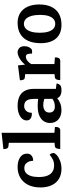

<svg xmlns="http://www.w3.org/2000/svg" viewBox="766 -1520 770 2341"><g transform="rotate(-90 1150.5 -350.0)"><path d="M284 -520Q355 -520 401 -490Q447 -460 447 -407Q447 -376 432.5 -359Q418 -342 397.5 -335.5Q377 -329 360 -331Q360 -356 351 -380.5Q342 -405 322.5 -421.5Q303 -438 270 -438Q235 -438 211 -417Q187 -396 174.5 -356.5Q162 -317 162 -261Q162 -222 169 -188.5Q176 -155 192.5 -129.5Q209 -104 236.5 -89.5Q264 -75 305 -75Q344 -75 375.5 -90.5Q407 -106 433 -129Q444 -122 449.5 -107.5Q455 -93 455 -85Q455 -66 429.5 -42.5Q404 -19 360 -2Q316 15 262 15Q191 15 140 -16Q89 -47 62 -104.5Q35 -162 35 -241Q35 -328 66 -390.5Q97 -453 153.5 -486.5Q210 -520 284 -520Z M701 -715V0H579V-627L540 -631Q521 -633 513 -645.5Q505 -658 504 -672.5Q503 -687 503 -693ZM701 -71 772 -65Q773 -60 772 -44Q771 -28 761.5 -14Q752 0 727 0H504Q505 -5 505.5 -20.5Q506 -36 515 -51Q524 -66 548 -67L579 -69Z M1031 -520Q1078 -520 1116 -508.5Q1154 -497 1181 -473Q1208 -449 1222.5 -411Q1237 -373 1237 -320V-53L1302 -45Q1302 -24 1286 -4.5Q1270 15 1219 15Q1179 15 1156 1Q1133 -13 1124 -35.5Q1115 -58 1115 -83V-313Q1115 -361 1104.5 -389Q1094 -417 1074 -428.5Q1054 -440 1024 -440Q1005 -440 986.5 -429.5Q968 -419 956.5 -398.5Q945 -378 945 -347Q907 -343 879.5 -359Q852 -375 852 -410Q852 -457 901.5 -488.5Q951 -520 1031 -520ZM1033 -275Q1080 -275 1123.5 -267.5Q1167 -260 1195 -243L1201 -133Q1182 -159 1155.5 -175Q1129 -191 1099 -199Q1069 -207 1038 -207Q1004 -207 976 -190Q948 -173 948 -132Q948 -101 966.5 -83.5Q985 -66 1020 -66Q1070 -66 1104.5 -88.5Q1139 -111 1173 -144L1178 -95Q1153 -61 1123 -36.5Q1093 -12 1056.5 1.5Q1020 15 977 15Q909 15 865 -22Q821 -59 821 -124Q821 -165 841.5 -199Q862 -233 908.5 -254Q955 -275 1033 -275Z M1683 -520Q1710 -520 1733.5 -500.5Q1757 -481 1757 -436Q1757 -405 1746.5 -384Q1736 -363 1724 -352Q1714 -344 1699.5 -343Q1685 -342 1667 -344Q1667 -380 1661.5 -395.5Q1656 -411 1647.5 -415Q1639 -419 1629 -419Q1604 -419 1580 -400.5Q1556 -382 1539 -354V-71L1620 -65Q1621 -60 1620 -44Q1619 -28 1609.5 -14Q1600 0 1575 0H1344Q1345 -5 1345.5 -20.5Q1346 -36 1355 -51Q1364 -66 1388 -67L1417 -69V-427L1373 -432Q1357 -434 1350.5 -446Q1344 -458 1343 -472Q1342 -486 1342 -492L1523 -515L1532 -432H1535Q1550 -452 1575.5 -472.5Q1601 -493 1629.5 -506.5Q1658 -520 1683 -520Z M2041 -520Q2095 -520 2136.5 -501.5Q2178 -483 2207 -448.5Q2236 -414 2251 -365Q2266 -316 2266 -255Q2266 -170 2237.5 -109.5Q2209 -49 2154 -17Q2099 15 2018 15Q1908 15 1851 -51.5Q1794 -118 1794 -238Q1794 -327 1822 -390Q1850 -453 1905.5 -486.5Q1961 -520 2041 -520ZM2030 -443Q1995 -443 1970.5 -419Q1946 -395 1933.5 -352Q1921 -309 1921 -251Q1921 -191 1933.5 -148.5Q1946 -106 1970.5 -83.5Q1995 -61 2030 -61Q2065 -61 2089.5 -83Q2114 -105 2126.5 -146Q2139 -187 2139 -243Q2139 -305 2126.5 -350Q2114 -395 2089.5 -419Q2065 -443 2030 -443Z"/></g></svg>

Font: Karma Variable Light
Style: Regular
Weight: 300
Designer: Joana Correia
Foundry: Indian Type Foundry
Version: Version 3.000